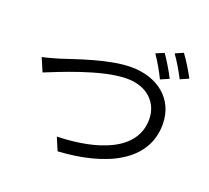

<svg xmlns="http://www.w3.org/2000/svg" viewBox="-137 -997 1274 1172"><g transform="rotate(20 500.0 -410.5)"><path d="M59 -504 96 -417C175 -448 430 -558 594 -558C729 -558 806 -475 806 -370C806 -166 572 -86 312 -79L347 4C655 -14 894 -129 894 -369C894 -537 762 -633 596 -633C450 -633 254 -560 169 -533C131 -522 95 -511 59 -504ZM756 -784 703 -762C730 -723 765 -663 784 -622L839 -646C818 -687 782 -748 756 -784ZM866 -825 814 -802C842 -764 875 -707 897 -664L951 -688C932 -725 894 -788 866 -825Z"/></g></svg>

Font: Noto Sans CJK HK
Style: Regular
Weight: 400
Designer: Ryoko NISHIZUKA 西塚涼子 (kana, bopomofo & ideographs); Paul D. Hunt (Latin, Greek & Cyrillic); Sandoll Communications 산돌커뮤니
Foundry: Adobe
Version: Version 2.004;hotconv 1.0.118;makeotfexe 2.5.65603